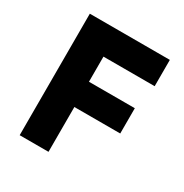

<svg xmlns="http://www.w3.org/2000/svg" viewBox="-162 -829 920 958"><g transform="rotate(30 297.5 -350.0)"><path d="M82.4 0V-700H543.4V-548.5H248.4V-403.8H512.6V-258.2H248.4V0Z"/></g></svg>

Font: Geologica-Sharp
Style: Regular
Weight: 100
Designer: Sindre Bremnes, Frode Helland
Foundry: Monokrom Skriftforlag AS
Version: Version 1.010;gftools[0.9.28]